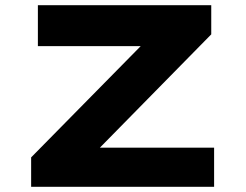

<svg xmlns="http://www.w3.org/2000/svg" viewBox="-20 -720 948 740"><path d="M100 0V-113.4L592 -613L675.2 -542.3H126V-700H794.2V-587.6L302.2 -87L220 -150.8H805.2V0Z"/></svg>

Font: Lexend Zetta
Style: Regular
Weight: 400
Designer: Bonnie Shaver-Troup, Thomas Jockin
Foundry: Lexend
Version: Version 1.007